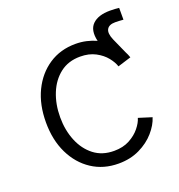

<svg xmlns="http://www.w3.org/2000/svg" viewBox="-120 -740 793 850"><g transform="rotate(-20 276.5 -314.5)"><path d="M296.4 10.3Q225.1 10.3 170.9 -25.4Q116.7 -61 85.9 -124.3Q55.2 -187.5 55.2 -270.5Q55.2 -354.5 85.9 -418Q116.7 -481.4 170.9 -517.3Q225.1 -553.2 296.4 -553.2Q323.2 -553.2 347.7 -547.6Q372.1 -542 393.6 -532.2Q380.9 -585.9 407.7 -612.5Q434.6 -639.2 490.7 -639.2Q503.9 -639.2 514.9 -638.4Q525.9 -637.7 533.2 -636.7V-581.1Q523.4 -582 512.7 -582.5Q502 -583 494.6 -583Q465.3 -583 455.6 -565.7Q445.8 -548.3 460.4 -514.6L492.2 -443.4Q500 -428.7 504.9 -414.1L441.9 -394.5Q435.5 -415 417.2 -438Q398.9 -460.9 368.4 -477.1Q337.9 -493.2 296.4 -493.2Q240.7 -493.2 201.9 -463.1Q163.1 -433.1 142.6 -382.6Q122.1 -332 122.1 -270.5Q122.1 -210 142.6 -159.7Q163.1 -109.4 201.9 -79.3Q240.7 -49.3 296.4 -49.3Q338.9 -49.3 369.6 -65.9Q400.4 -82.5 419.4 -106.2Q438.5 -129.9 444.3 -150.9L506.8 -131.3Q496.6 -97.7 468 -64.9Q439.5 -32.2 395.8 -11Q352.1 10.3 296.4 10.3Z"/></g></svg>

Font: Inter Light
Style: Regular
Weight: 300
Designer: Rasmus Andersson
Foundry: rsms
Version: Version 4.000;git-a52131595